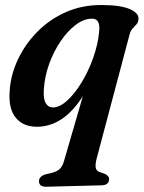

<svg xmlns="http://www.w3.org/2000/svg" viewBox="-20 -482 558 746"><path d="M161 243.5Q131.5 244.5 131.5 222Q131.5 201.5 162 194Q194 188.5 207.8 178.2Q221.5 168 228 146L302 -108.5Q226.5 10.5 123 10.5Q70.5 10.5 41.5 -24.2Q12.5 -59 17.5 -127.5Q21 -189 48.5 -248.5Q76 -308 123 -356.5Q170 -405 233.5 -433.8Q297 -462.5 373 -462.5Q447.5 -462.5 484 -446.8Q520.5 -431 518 -407.5Q517 -395 510 -387.2Q503 -379.5 495.2 -371.2Q487.5 -363 483.5 -348L355 136Q350 156.5 351.8 168.8Q353.5 181 365.5 186L387.5 193.5Q404 201.5 404 213Q404 237.5 374.5 238ZM150.5 -136Q147.5 -98.5 157.5 -81.5Q167.5 -64.5 185.5 -64.5Q211.5 -64.5 240.8 -91Q270 -117.5 296.5 -160.8Q323 -204 341.5 -255.5Q360 -307 365 -356.5Q371.5 -409.5 338 -409.5Q306 -409.5 274.2 -385.5Q242.5 -361.5 215.5 -321.8Q188.5 -282 171 -233.5Q153.5 -185 150.5 -136Z"/></svg>

Font: Fraunces 72pt Soft SemiBold
Style: Italic
Weight: 600
Italic angle: -16°
Version: Version 1.000;[b76b70a41]